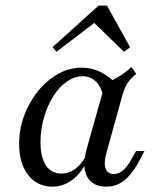

<svg xmlns="http://www.w3.org/2000/svg" viewBox="-20 -675 569 706"><path d="M172 11.3Q116.9 11.3 83.6 -31.5Q50.4 -74.3 50.4 -145.5Q50.4 -200.5 69.2 -250.9Q88.1 -301.3 120.4 -340.8Q152.7 -380.3 193.8 -403.2Q234.8 -426.1 279.2 -426.1Q319.2 -426.1 354 -408.1Q388.7 -390.1 414.6 -357.9L360.1 -314.1Q354.2 -353.8 333.6 -374.2Q313.1 -394.7 284.2 -394.7Q254 -394.7 225.8 -374.9Q197.5 -355.2 176 -321Q154.5 -286.8 141.7 -243Q128.9 -199.2 128.9 -151.9Q128.9 -96.4 148.9 -66.6Q168.9 -36.9 205.7 -36.9Q234.1 -36.9 257.7 -54.8Q281.4 -72.8 299.7 -107.9L300.1 -83.3Q278 -37.5 245.2 -13.1Q212.5 11.3 172 11.3ZM370.5 11.3Q319.7 11.3 300.4 -25.5Q281.1 -62.2 298.3 -125.5L366.5 -368.2Q392.3 -378.4 417.4 -393.7Q442.5 -409 463.2 -428.5L481 -403.6Q466.6 -391.6 457 -380.4Q447.3 -369.1 440.9 -355.1Q434.5 -341 428.9 -320.8L371.4 -112.9Q361 -76 368.3 -55.6Q375.6 -35.2 399 -35.2Q412.7 -35.2 423.9 -42.4Q435.2 -49.5 445.3 -61.9Q455.4 -74.3 463.5 -89.8L480.3 -119.4H511L489.5 -78.7Q474.6 -51.7 457.3 -31.4Q439.9 -11.2 418.9 0.1Q397.8 11.3 370.5 11.3ZM187.8 -484.6 173.3 -501.8 342.7 -654.5H373.4L458.3 -501L435.8 -484.6L310.8 -606.2L349.2 -607.9Z"/></svg>

Font: Playfair 5pt SemiExpanded Light 12pt
Style: Italic
Weight: 300
Italic angle: -15.6°
Version: Version 2.000;gftools[0.9.28]